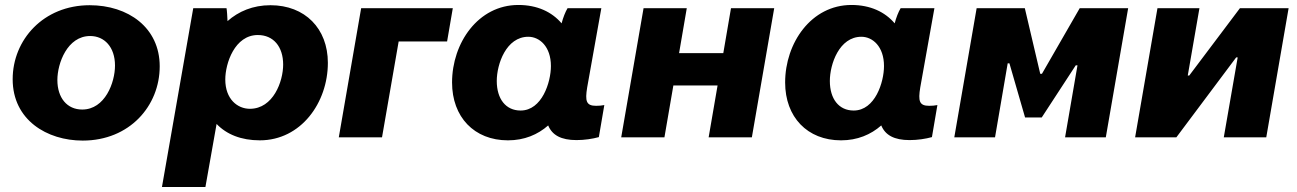

<svg xmlns="http://www.w3.org/2000/svg" viewBox="-20 -553 5222 773"><path d="M313 13C502 13 623 -127 623 -286C623 -442 496 -532 341 -532C155 -532 31 -393 31 -234C31 -70 169 13 313 13ZM311 -112C250 -112 211 -159 211 -231C211 -298 251 -408 343 -408C400 -408 443 -364 443 -289C443 -221 403 -112 311 -112Z M632 200H807L852 -54C892 -12 951 12 1026 12C1192 12 1300 -140 1300 -300C1300 -438 1208 -532 1069 -532C998 -532 940 -507 896 -468C895 -489 894 -509 892 -520H758ZM986 -115C936 -115 887 -154 887 -233C887 -298 925 -412 1018 -412C1081 -412 1120 -365 1120 -293C1120 -225 1080 -115 986 -115Z M1344 0H1518L1585 -386H1780L1803 -520H1434Z M2301 11C2333 11 2366 6 2391 -1L2413 -130C2403 -128 2392 -127 2380 -127C2340 -127 2335 -146 2344 -201L2401 -520H2265C2256 -505 2247 -482 2241 -459C2202 -505 2143 -533 2067 -533C1905 -533 1800 -380 1800 -221C1800 -82 1889 12 2025 12C2091 12 2145 -11 2187 -48C2203 -9 2239 11 2301 11ZM2107 -405C2152 -405 2198 -366 2198 -287C2198 -222 2162 -108 2076 -108C2016 -108 1980 -155 1980 -227C1980 -295 2018 -405 2107 -405Z M2923 -520 2892 -339H2714L2745 -520H2571L2481 0H2655L2691 -209H2869L2833 0H3007L3097 -520Z M3642 11C3674 11 3707 6 3732 -1L3754 -130C3744 -128 3733 -127 3721 -127C3681 -127 3676 -146 3685 -201L3742 -520H3606C3597 -505 3588 -482 3582 -459C3543 -505 3484 -533 3408 -533C3246 -533 3141 -380 3141 -221C3141 -82 3230 12 3366 12C3432 12 3486 -11 3528 -48C3544 -9 3580 11 3642 11ZM3448 -405C3493 -405 3539 -366 3539 -287C3539 -222 3503 -108 3417 -108C3357 -108 3321 -155 3321 -227C3321 -295 3359 -405 3448 -405Z M3822 0H3986L4037 -298H4044L4107 -80H4174L4311 -290H4318L4268 0H4432L4522 -520H4327L4175 -256H4168L4106 -520H3912Z M4550 0H4716L4957 -322H4963L4907 0H5078L5168 -520H4972L4768 -249H4762L4809 -520H4640Z"/></svg>

Font: Fixel Display 20240404 ExBold
Style: Italic
Weight: 800
Italic angle: -10°
Designer: AlfaBravo + MacPaw
Foundry: Kyrylo Tkachov, Marchela Mozhyna, Serhii Makarenko, Maria Weinstein, Zakhar Kryvoshyya
Version: Version 1.211;Glyphs 3.2 (3225)